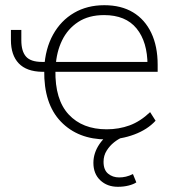

<svg xmlns="http://www.w3.org/2000/svg" viewBox="-20 -528 680 738"><path d="M390 8Q280 8 214 -60.5Q148 -129 150 -258L156 -252H142Q82 -253 52 -284.5Q22 -316 22 -374V-413H62V-373Q62 -331 80 -310.5Q98 -290 142 -290H173L150 -267Q154 -341 184 -395Q214 -449 264.5 -478.5Q315 -508 381 -508Q446 -508 491.5 -480.5Q537 -453 561.5 -401.5Q586 -350 586 -279V-252H185L193 -258Q191 -145 244 -88Q297 -31 390 -31Q437 -31 478 -46Q519 -61 557 -97L578 -64Q547 -30 496 -11Q445 8 390 8ZM380 -470Q321 -470 280.5 -443.5Q240 -417 218.5 -372.5Q197 -328 194 -273L185 -290H564L547 -277Q547 -367 505 -418.5Q463 -470 380 -470ZM433 190Q392 190 365.5 165Q339 140 339 98Q339 60 362.5 25.5Q386 -9 429 -31L450 0Q435 6 418.5 19Q402 32 390 51Q378 70 378 94Q378 125 395.5 139.5Q413 154 438 154Q451 154 464 151Q477 148 491 141L504 173Q494 180 475 185Q456 190 433 190Z"/></svg>

Font: Mulish ExtraLight
Style: Regular
Weight: 200
Designer: Vernon Adams
Foundry: Vernon Adams
Version: Version 3.603